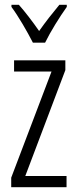

<svg xmlns="http://www.w3.org/2000/svg" viewBox="-20 -785 321 805"><path d="M118 -606H169C192 -653 230 -714 260 -756V-765H229C195 -724 174 -697 144 -655C117 -694 84 -737 59 -765H28V-756C57 -717 94 -653 118 -606ZM259 0V-47H86L254 -491V-532H39V-485H196L27 -40V0Z"/></svg>

Font: Noto Sans Khmer UI ExtraCondensed Light
Style: Regular
Weight: 300
Width: 2
Designer: Danh Hong and the Monotype Design Team
Foundry: Monotype Imaging Inc.
Version: Version 2.002